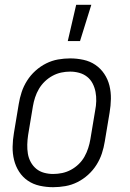

<svg xmlns="http://www.w3.org/2000/svg" viewBox="-20 -771 540 799"><path d="M201 8Q173 8 145.5 2Q118 -4 96 -19Q74 -34 59.5 -56.5Q45 -79 38.5 -105.5Q32 -132 32.5 -160.5Q33 -189 38 -218L58 -338Q62 -363 70 -387.5Q78 -412 92.5 -435Q107 -458 127.5 -476.5Q148 -495 172 -507Q196 -519 221.5 -523.5Q247 -528 272 -528Q300 -528 327.5 -522Q355 -516 377 -501Q399 -486 414 -463.5Q429 -441 435.5 -414.5Q442 -388 441.5 -359.5Q441 -331 436 -302L416 -182Q412 -157 404 -132.5Q396 -108 381.5 -85Q367 -62 346.5 -43.5Q326 -25 302 -13Q278 -1 252 3.5Q226 8 201 8ZM201 -47Q220 -47 239 -51Q258 -55 275.5 -64.5Q293 -74 307.5 -88Q322 -102 331.5 -119Q341 -136 347 -154.5Q353 -173 356 -191L376 -311Q380 -331 380.5 -350.5Q381 -370 377.5 -388.5Q374 -407 365.5 -423.5Q357 -440 342.5 -451.5Q328 -463 309.5 -468Q291 -473 272 -473Q253 -473 234.5 -469Q216 -465 198.5 -455.5Q181 -446 166.5 -432Q152 -418 142 -401Q132 -384 126 -365.5Q120 -347 117 -329L97 -209Q94 -189 93.5 -169.5Q93 -150 96 -131.5Q99 -113 108 -96.5Q117 -80 131 -68.5Q145 -57 163.5 -52Q182 -47 201 -47ZM262 -600 297 -751H360L313 -600Z"/></svg>

Font: Iosevka Term Curly Light
Style: Italic
Weight: 300
Italic angle: -9°
Designer: Belleve Invis
Foundry: Belleve Invis
Version: Version 32.3.0